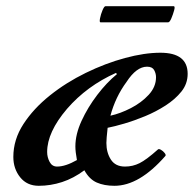

<svg xmlns="http://www.w3.org/2000/svg" viewBox="-20 -586 625 619"><path d="M105 13Q67 13 45 -14.5Q23 -42 23 -80Q23 -136 55.5 -186Q88 -236 140.5 -278Q193 -320 256.5 -351Q320 -382 383 -399Q446 -416 497 -416Q585 -416 585 -348Q585 -316 565 -291Q545 -266 514 -246Q483 -226 448 -211.5Q413 -197 380.5 -187.5Q348 -178 327 -174Q325 -156 324 -144Q323 -132 323 -125Q323 -94 337.5 -71.5Q352 -49 383 -49Q408 -49 430 -60Q452 -71 489 -104Q492 -107 499 -103Q506 -99 511 -92.5Q516 -86 513 -83Q429 13 349 13Q316 13 292 2.5Q268 -8 252 -37Q217 -11 180 1Q143 13 105 13ZM336 -213Q368 -220 402 -237.5Q436 -255 459.5 -280.5Q483 -306 483 -337Q483 -349 477 -360Q471 -371 454 -371Q420 -371 388 -322Q352 -273 336 -213ZM164 -49Q191 -49 228 -70Q223 -97 223 -114Q223 -153 243 -196.5Q263 -240 293.5 -280Q324 -320 357 -347L354 -351Q260 -309 196 -235Q132 -160 132 -96Q132 -79 140 -64Q148 -49 164 -49ZM304 -514Q300 -514 302.5 -527Q305 -540 310.5 -553Q316 -566 320 -566H540Q545 -566 541.5 -553Q538 -540 532.5 -527Q527 -514 522 -514Z"/></svg>

Font: Junicode SmExp
Style: Bold Italic
Weight: 700
Width: 6
Italic angle: -11°
Designer: Peter S. Baker
Version: Version 2.205; ttfautohint (v1.8.4)